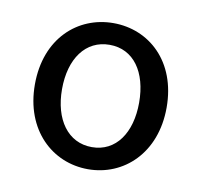

<svg xmlns="http://www.w3.org/2000/svg" viewBox="-53 -865 513 488"><g transform="rotate(10 203.5 -620.5)"><path d="M203 -432C295 -432 373 -503 373 -621C373 -740 295 -809 203 -809C111 -809 33 -740 33 -621C33 -503 111 -432 203 -432ZM203 -489C141 -489 103 -543 103 -621C103 -700 141 -753 203 -753C265 -753 302 -700 302 -621C302 -543 265 -489 203 -489Z"/></g></svg>

Font: Noto Sans CJK SC
Style: Regular
Weight: 400
Designer: Ryoko NISHIZUKA 西塚涼子 (kana, bopomofo & ideographs); Paul D. Hunt (Latin, Greek & Cyrillic); Sandoll Communications 산돌커뮤니
Foundry: Adobe
Version: Version 2.004;hotconv 1.0.118;makeotfexe 2.5.65603